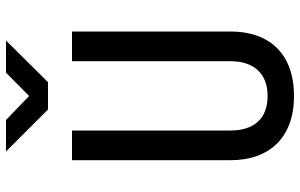

<svg xmlns="http://www.w3.org/2000/svg" viewBox="-200 -790 1000 640"><g transform="rotate(-90 300.0 -470.0)"><path d="M255 -810H346L485 -950H378L300 -873L220 -950H115ZM300 10C439 10 515 -70 515 -202V-730H416V-202C416 -125 376 -78 300 -78C223 -78 185 -125 185 -202V-730H86V-202C86 -71 162 10 300 10Z"/></g></svg>

Font: JetBrains Mono Medium
Style: Regular
Weight: 436
Monospace: yes
Designer: Philipp Nurullin, Konstantin Bulenkov
Foundry: JetBrains
Version: Version 2.305